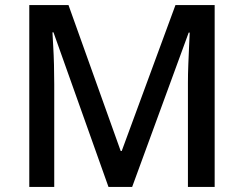

<svg xmlns="http://www.w3.org/2000/svg" viewBox="-20 -734 958 754"><path d="M406 0 190 -607H186Q187 -586 189 -552.5Q191 -519 192 -480Q193 -441 193 -403V0H95V-714H249L454 -141H458L669 -714H823V0H718V-409Q718 -443 719.5 -480.5Q721 -518 722.5 -551Q724 -584 725 -606H721L499 0Z"/></svg>

Font: Noto Sans Arabic Med
Style: Regular
Weight: 500
Designer: Monotype Design Team, Nadine Chahine, Nizar Qandah and Khaled Hosny
Foundry: Monotype Imaging Inc.
Version: Version 2.012; ttfautohint (v1.8.4.7-5d5b)